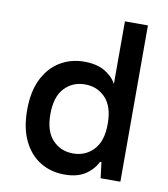

<svg xmlns="http://www.w3.org/2000/svg" viewBox="-82 -790 764 871"><g transform="rotate(10 300.0 -354.0)"><path d="M273 12Q211 12 162 -17.5Q113 -47 84.5 -105Q56 -163 56 -248Q56 -333 85 -391Q114 -449 163.5 -478.5Q213 -508 274 -508Q331 -508 368 -486.5Q405 -465 423 -432V-720H529V0H438L429 -73H423Q403 -34 366.5 -11Q330 12 273 12ZM295 -89Q352 -89 389.5 -129Q427 -169 427 -248Q427 -328 389.5 -367.5Q352 -407 295 -407Q238 -407 200.5 -367Q163 -327 163 -247Q163 -168 200.5 -128.5Q238 -89 295 -89Z"/></g></svg>

Font: DM Mono Medium
Style: Regular
Weight: 500
Designer: Colophon Foundry
Foundry: Colophon Foundry
Version: Version 1.000; ttfautohint (v1.8.2.53-6de2)